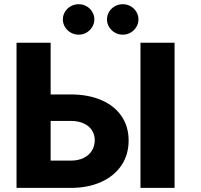

<svg xmlns="http://www.w3.org/2000/svg" viewBox="-20 -915 981 935"><path d="M606.4 -230.5Q606.4 -162.6 571.8 -110.4Q537.1 -58.1 473.1 -29.1Q409.2 0 324.2 0H60.5V-707H226.6V-455.1H324.2Q409.7 -455.1 473.6 -427.5Q537.6 -399.9 572 -349.1Q606.4 -298.3 606.4 -230.5ZM324.2 -132.8Q361.3 -132.8 387.7 -146Q414.1 -159.2 427.7 -181.6Q441.4 -204.1 441.4 -232.4Q441.4 -259.3 427.7 -280.5Q414.1 -301.8 387.7 -314Q361.3 -326.2 324.2 -326.2H226.6V-132.8ZM830.1 0H664.1V-707H830.1ZM286.1 -820.3Q286.1 -840.3 296.4 -857.4Q306.6 -874.5 324.5 -884.5Q342.3 -894.5 363.3 -894.5Q383.8 -894.5 401.4 -884.5Q418.9 -874.5 429.2 -857.4Q439.5 -840.3 439.5 -820.3Q439.5 -800.8 429.2 -783.7Q418.9 -766.6 401.4 -756.3Q383.8 -746.1 363.3 -746.1Q342.3 -746.1 324.5 -756.3Q306.6 -766.6 296.4 -783.7Q286.1 -800.8 286.1 -820.3ZM501 -820.3Q501 -840.3 511.2 -857.4Q521.5 -874.5 539.3 -884.5Q557.1 -894.5 578.1 -894.5Q598.6 -894.5 616.2 -884.5Q633.8 -874.5 644 -857.4Q654.3 -840.3 654.3 -820.3Q654.3 -800.8 644 -783.7Q633.8 -766.6 616.2 -756.3Q598.6 -746.1 578.1 -746.1Q557.1 -746.1 539.3 -756.3Q521.5 -766.6 511.2 -783.7Q501 -800.8 501 -820.3Z"/></svg>

Font: Pretendard Std ExtraBold
Style: Regular
Weight: 800
Designer: Base glyphs from Inter by Rasmus Andersson; Hangeul glyphs from Noto Sans CJK(Source Han Sans) by Jang Soo-young and Kan
Foundry: Kil Hyung-jin
Version: Version 1.309